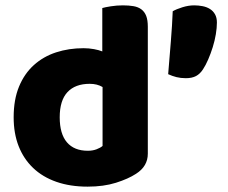

<svg xmlns="http://www.w3.org/2000/svg" viewBox="-20 -681 850 717"><path d="M738 -422Q727 -405 712 -397Q697 -389 674 -389Q655 -389 639 -393Q623 -397 608 -404Q613 -465 618 -526Q623 -587 625 -639Q639 -647 661.5 -654Q684 -661 705 -661Q721 -661 736.5 -658Q752 -655 764 -647.5Q776 -640 783 -627.5Q790 -615 790 -597Q790 -577 786 -553Q782 -529 774.5 -505Q767 -481 757.5 -459Q748 -437 738 -422ZM31 -243Q31 -309 51 -357.5Q71 -406 106.5 -438Q142 -470 189.5 -485.5Q237 -501 292 -501Q312 -501 331 -497.5Q350 -494 362 -489V-651Q372 -654 394 -657.5Q416 -661 439 -661Q461 -661 478.5 -658Q496 -655 508 -646Q520 -637 526 -621.5Q532 -606 532 -581V-107Q532 -60 488 -32Q459 -13 413 1.5Q367 16 307 16Q242 16 190.5 -2Q139 -20 103.5 -54Q68 -88 49.5 -135.5Q31 -183 31 -243ZM315 -368Q261 -368 232 -337Q203 -306 203 -243Q203 -181 230 -149.5Q257 -118 308 -118Q326 -118 340.5 -123.5Q355 -129 363 -136V-356Q343 -368 315 -368Z"/></svg>

Font: BALOOCHETTANREGULAR
Style: Book
Weight: 400
Designer: Maithili Shingre and Ek Type
Foundry: Ek Type
Version: Version 1.100;PS 1.000;hotconv 1.0.88;makeotf.lib2.5.647800;